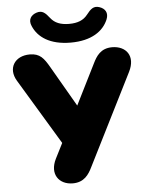

<svg xmlns="http://www.w3.org/2000/svg" viewBox="-62 -993 817 1053"><g transform="rotate(-5 346.5 -466.5)"><path d="M296 10C359 10 385 -31 404 -70L656 -572C699 -657 651 -715 575 -715C512 -715 487 -674 468 -635L357 -413L228 -636C199 -686 178 -715 122 -715C38 -715 -3 -648 39 -578L257 -216L215 -133C174 -51 220 10 296 10ZM352 -760C467 -760 532 -807 558 -869C573 -905 556 -930 525 -940C494 -950 477 -935 453 -904C431 -876 399 -863 352 -863C305 -863 273 -876 251 -904C227 -935 210 -950 179 -940C148 -930 130 -905 146 -869C172 -807 237 -760 352 -760Z"/></g></svg>

Font: SN Pro Black
Style: Regular
Weight: 900
Designer: Tobias Whetton
Foundry: Supernotes
Version: Version 1.001;Glyphs 3.2 (3249)